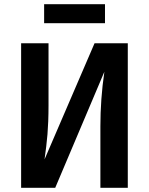

<svg xmlns="http://www.w3.org/2000/svg" viewBox="-20 -898 712 918"><path d="M482 -878H191V-787H482ZM591 -691H432L193 -136C199 -179 204 -219 207 -256C210 -293 212 -339 212 -394V-691H81V0H244L479 -555C466 -466 460 -379 460 -294V0H591Z"/></svg>

Font: Fira Sans Medium
Style: Regular
Weight: 500
Designer: Carrois Corporate & Edenspiekermann AG
Foundry: Carrois Corporate GbR & Edenspiekermann AG
Version: Version 4.203